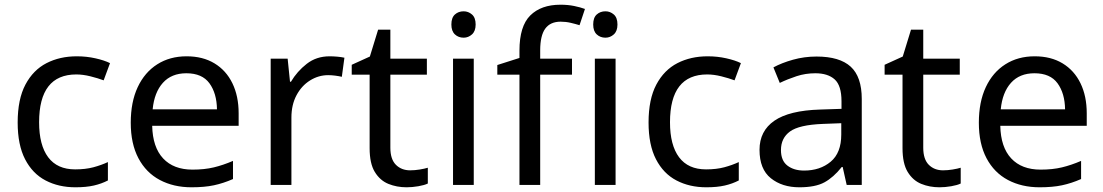

<svg xmlns="http://www.w3.org/2000/svg" viewBox="-20 -785 4684 815"><path d="M300 10Q229 10 173.5 -19Q118 -48 86.5 -109Q55 -170 55 -265Q55 -364 88 -426Q121 -488 177.5 -517Q234 -546 306 -546Q347 -546 385 -537.5Q423 -529 447 -517L420 -444Q396 -453 364 -461Q332 -469 304 -469Q146 -469 146 -266Q146 -169 184.5 -117.5Q223 -66 299 -66Q343 -66 376.5 -75Q410 -84 438 -97V-19Q411 -5 378.5 2.5Q346 10 300 10Z M772 -546Q841 -546 890.5 -516Q940 -486 966.5 -431.5Q993 -377 993 -304V-251H626Q628 -160 672.5 -112.5Q717 -65 797 -65Q848 -65 887.5 -74.5Q927 -84 969 -102V-25Q928 -7 888 1.5Q848 10 793 10Q717 10 658.5 -21Q600 -52 567.5 -113.5Q535 -175 535 -264Q535 -352 564.5 -415Q594 -478 647.5 -512Q701 -546 772 -546ZM771 -474Q708 -474 671.5 -433.5Q635 -393 628 -321H901Q900 -389 869 -431.5Q838 -474 771 -474Z M1379 -546Q1394 -546 1411.5 -544.5Q1429 -543 1442 -540L1431 -459Q1418 -462 1402.5 -464Q1387 -466 1373 -466Q1332 -466 1296 -443.5Q1260 -421 1238.5 -380.5Q1217 -340 1217 -286V0H1129V-536H1201L1211 -438H1215Q1241 -482 1282 -514Q1323 -546 1379 -546Z M1721 -62Q1741 -62 1762 -65.5Q1783 -69 1796 -73V-6Q1782 1 1756 5.5Q1730 10 1706 10Q1664 10 1628.5 -4.5Q1593 -19 1571 -55Q1549 -91 1549 -156V-468H1473V-510L1550 -545L1585 -659H1637V-536H1792V-468H1637V-158Q1637 -109 1660.5 -85.5Q1684 -62 1721 -62Z M1948 -737Q1968 -737 1983.5 -723.5Q1999 -710 1999 -681Q1999 -653 1983.5 -639Q1968 -625 1948 -625Q1926 -625 1911 -639Q1896 -653 1896 -681Q1896 -710 1911 -723.5Q1926 -737 1948 -737ZM1991 -536V0H1903V-536Z M2408 -468H2273V0H2185V-468H2091V-509L2185 -539V-570Q2185 -674 2231 -719.5Q2277 -765 2359 -765Q2391 -765 2417.5 -759.5Q2444 -754 2463 -747L2440 -678Q2424 -683 2403 -688Q2382 -693 2360 -693Q2316 -693 2294.5 -663.5Q2273 -634 2273 -571V-536H2408Z M2550 -737Q2570 -737 2585.5 -723.5Q2601 -710 2601 -681Q2601 -653 2585.5 -639Q2570 -625 2550 -625Q2528 -625 2513 -639Q2498 -653 2498 -681Q2498 -710 2513 -723.5Q2528 -737 2550 -737ZM2593 -536V0H2505V-536Z M2978 10Q2907 10 2851.5 -19Q2796 -48 2764.5 -109Q2733 -170 2733 -265Q2733 -364 2766 -426Q2799 -488 2855.5 -517Q2912 -546 2984 -546Q3025 -546 3063 -537.5Q3101 -529 3125 -517L3098 -444Q3074 -453 3042 -461Q3010 -469 2982 -469Q2824 -469 2824 -266Q2824 -169 2862.5 -117.5Q2901 -66 2977 -66Q3021 -66 3054.5 -75Q3088 -84 3116 -97V-19Q3089 -5 3056.5 2.5Q3024 10 2978 10Z M3446 -545Q3544 -545 3591 -502Q3638 -459 3638 -365V0H3574L3557 -76H3553Q3518 -32 3479.5 -11Q3441 10 3373 10Q3300 10 3252 -28.5Q3204 -67 3204 -149Q3204 -229 3267 -272.5Q3330 -316 3461 -320L3552 -323V-355Q3552 -422 3523 -448Q3494 -474 3441 -474Q3399 -474 3361 -461.5Q3323 -449 3290 -433L3263 -499Q3298 -518 3346 -531.5Q3394 -545 3446 -545ZM3472 -259Q3372 -255 3333.5 -227Q3295 -199 3295 -148Q3295 -103 3322.5 -82Q3350 -61 3393 -61Q3461 -61 3506 -98.5Q3551 -136 3551 -214V-262Z M3983 -62Q4003 -62 4024 -65.5Q4045 -69 4058 -73V-6Q4044 1 4018 5.5Q3992 10 3968 10Q3926 10 3890.5 -4.5Q3855 -19 3833 -55Q3811 -91 3811 -156V-468H3735V-510L3812 -545L3847 -659H3899V-536H4054V-468H3899V-158Q3899 -109 3922.5 -85.5Q3946 -62 3983 -62Z M4372 -546Q4441 -546 4490.5 -516Q4540 -486 4566.5 -431.5Q4593 -377 4593 -304V-251H4226Q4228 -160 4272.5 -112.5Q4317 -65 4397 -65Q4448 -65 4487.5 -74.5Q4527 -84 4569 -102V-25Q4528 -7 4488 1.5Q4448 10 4393 10Q4317 10 4258.5 -21Q4200 -52 4167.5 -113.5Q4135 -175 4135 -264Q4135 -352 4164.5 -415Q4194 -478 4247.5 -512Q4301 -546 4372 -546ZM4371 -474Q4308 -474 4271.5 -433.5Q4235 -393 4228 -321H4501Q4500 -389 4469 -431.5Q4438 -474 4371 -474Z"/></svg>

Font: Noto Sans Mandaic
Style: Regular
Weight: 400
Designer: Monotype Design Team
Foundry: Monotype Imaging Inc.
Version: Version 2.002; ttfautohint (v1.8.4.7-5d5b)